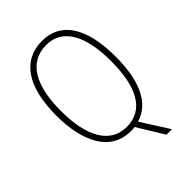

<svg xmlns="http://www.w3.org/2000/svg" viewBox="-257 -833 1112 1112"><g transform="rotate(-45 299.0 -277.0)"><path d="M541 -358C541 -604 452 -724 304 -724C142 -724 56 -593 56 -359C56 -150 129 10 298 10C308 10 318 10 330 8L429 170H474L366 0C481 -33 541 -156 541 -358ZM94 -359C94 -564 160 -690 304 -690C434 -690 504 -573 504 -358C504 -148 439 -24 299 -24C163 -24 94 -150 94 -359Z"/></g></svg>

Font: Noto Sans Bengali Condensed ExtraLight
Style: Regular
Weight: 200
Width: 3
Designer: Joana Ranito - Universal Thirst; Jelle Bosma - Monotype Design Team
Foundry: Universal Thirst ehf.
Version: Version 3.000